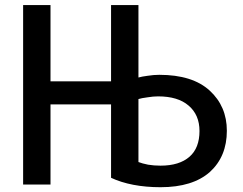

<svg xmlns="http://www.w3.org/2000/svg" viewBox="-20 -744 980 774"><path d="M894.5 -216.8Q894.5 -315.4 825.2 -378.9Q755.9 -442.4 622.1 -442.4Q599.6 -442.4 575.2 -438.5Q551.8 -435.5 538.1 -431.6Q538.1 -529.3 538.1 -723.6Q510.7 -723.6 427.7 -723.6Q427.7 -647.5 427.7 -416Q367.2 -416 183.6 -416Q183.6 -493.2 183.6 -723.6Q156.2 -723.6 73.2 -723.6Q73.2 -543 73.2 0Q100.6 0 183.6 0Q183.6 -81.1 183.6 -323.2Q245.1 -323.2 427.7 -323.2Q427.7 -249 427.7 -27.3Q466.8 -8.8 517.6 1Q568.4 10.7 627 10.7Q756.8 10.7 826.2 -50.8Q894.5 -113.3 894.5 -216.8ZM784.2 -215.8Q784.2 -147.5 744.1 -112.3Q703.1 -76.2 627 -76.2Q600.6 -76.2 577.1 -80.1Q552.7 -85 538.1 -90.8Q538.1 -175.8 538.1 -344.7Q550.8 -348.6 574.2 -351.6Q597.7 -355.5 617.2 -355.5Q697.3 -355.5 740.2 -318.4Q784.2 -281.2 784.2 -215.8Z"/></svg>

Font: DaxlinePro-Medium
Style: Medium
Weight: 400
Designer: Hans Reichel
Version: Version 7.502; 2006